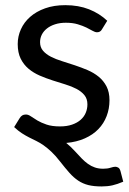

<svg xmlns="http://www.w3.org/2000/svg" viewBox="-20 -534 486 726"><path d="M446 153Q424 162.5 405.2 166.8Q386.5 171 364.5 171Q335 171 314 165.8Q293 160.5 275.8 149Q258.5 137.5 242.5 119.5Q226.5 101.5 207 76.5Q189.5 54 174 39.5Q158.5 25 144.5 15.2Q130.5 5.5 117.2 -1Q104 -7.5 90.5 -14.2Q77 -21 63 -30Q49 -39 33.5 -53.5L54.5 -87.5Q58.5 -94 64 -97.5Q69.5 -101 78 -101Q87 -101 97 -94Q107 -87 121.2 -78.5Q135.5 -70 156 -63Q176.5 -56 207 -56Q233 -56 252.5 -62.8Q272 -69.5 285 -81Q298 -92.5 304.2 -107.5Q310.5 -122.5 310.5 -139.5Q310.5 -160.5 299.2 -174.2Q288 -188 269.5 -197.8Q251 -207.5 227.2 -214.8Q203.5 -222 178.8 -230Q154 -238 130.2 -248.2Q106.5 -258.5 88 -274Q69.5 -289.5 58.2 -312.2Q47 -335 47 -367.5Q47 -396.5 59 -423.2Q71 -450 94 -470.2Q117 -490.5 150.5 -502.5Q184 -514.5 227 -514.5Q277 -514.5 316.8 -498.8Q356.5 -483 385.5 -455.5L365.5 -423Q359.5 -412 347 -412Q339.5 -412 330 -417.5Q320.5 -423 306.8 -429.8Q293 -436.5 274 -442.2Q255 -448 229 -448Q206.5 -448 188.5 -442.2Q170.5 -436.5 157.8 -426.5Q145 -416.5 138.2 -403.2Q131.5 -390 131.5 -374.5Q131.5 -355 142.8 -342Q154 -329 172.5 -319.5Q191 -310 214.5 -302.8Q238 -295.5 262.8 -287.2Q287.5 -279 311 -269Q334.5 -259 353 -244Q371.5 -229 382.8 -207.2Q394 -185.5 394 -155Q394 -123 383.2 -95Q372.5 -67 352 -45.8Q331.5 -24.5 300.8 -10.8Q270 3 230.5 6.5Q239 13.5 247.5 21.5Q256 29.5 265 39.5Q277.5 53.5 289 65.2Q300.5 77 312.8 85.8Q325 94.5 338.8 99.2Q352.5 104 370 104Q386.5 104 398 100.2Q409.5 96.5 416 96.5Q421.5 96.5 427.2 99.8Q433 103 436 114.5Z"/></svg>

Font: Lato-Regular
Style: Regular
Weight: 400
Designer: Lukasz Dziedzic with Adam Twardoch and Botio Nikoltchev
Foundry: tyPoland Lukasz Dziedzic
Version: Version 2.015; 2015-08-06; http://www.latofonts.com/